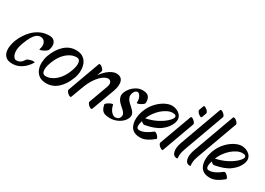

<svg xmlns="http://www.w3.org/2000/svg" viewBox="-9 -1480 3141 2277"><g transform="rotate(30 1561.5 -341.5)"><path d="M355 -99Q335 -65 302.5 -33Q270 -1 227.5 19.5Q185 40 133 40Q79 40 49.5 17.5Q20 -5 10 -42Q0 -79 5.5 -122Q11 -165 26 -207Q41 -247 68.5 -292.5Q96 -338 136.5 -378.5Q177 -419 231.5 -444.5Q286 -470 354 -470Q412 -470 433.5 -427Q455 -384 432 -323Q429 -313 411.5 -300.5Q394 -288 374 -278.5Q354 -269 340.5 -266.5Q327 -264 331 -275Q351 -331 331 -368.5Q311 -406 267 -406Q259 -406 244.5 -402.5Q230 -399 210.5 -383.5Q191 -368 168.5 -331Q146 -294 121 -227Q95 -155 98.5 -109Q102 -63 119.5 -40.5Q137 -18 154 -18Q166 -18 181.5 -21Q197 -24 215.5 -37.5Q234 -51 252 -81Q257 -90 275.5 -97.5Q294 -105 315 -109Q336 -113 348.5 -111Q361 -109 355 -99Z M599 40Q536 40 498.5 12.5Q461 -15 445 -58.5Q429 -102 431.5 -152Q434 -202 450 -247Q489 -354 557 -416.5Q625 -479 713 -479Q776 -479 813.5 -451.5Q851 -424 867 -380.5Q883 -337 881 -286.5Q879 -236 862 -191Q823 -84 755.5 -22Q688 40 599 40ZM550 -30Q624 -30 689 -88.5Q754 -147 790 -247Q817 -322 809.5 -365.5Q802 -409 762 -409Q688 -409 623 -350.5Q558 -292 522 -191Q495 -117 502.5 -73.5Q510 -30 550 -30Z M868 -29 1027 -467Q1030 -475 1039 -475Q1051 -475 1066 -463.5Q1081 -452 1092 -437Q1103 -422 1099 -411L1075 -345Q1125 -413 1175.5 -446Q1226 -479 1265 -479Q1332 -479 1351.5 -426.5Q1371 -374 1339 -284L1225 27Q1223 35 1213 35Q1202 35 1186.5 23.5Q1171 12 1160.5 -3.5Q1150 -19 1154 -29L1247 -284Q1263 -328 1251 -352.5Q1239 -377 1211 -377Q1183 -377 1144.5 -350.5Q1106 -324 1066 -267Q1026 -210 992 -117L939 27Q937 35 927 35Q916 35 900.5 23.5Q885 12 874.5 -3.5Q864 -19 868 -29Z M1647 -300Q1649 -338 1639.5 -363.5Q1630 -389 1617 -401.5Q1604 -414 1595 -414Q1593 -414 1583.5 -412.5Q1574 -411 1562.5 -401.5Q1551 -392 1542 -368Q1531 -337 1538 -313Q1545 -289 1562 -269.5Q1579 -250 1600.5 -231.5Q1622 -213 1639.5 -194Q1657 -175 1664.5 -153Q1672 -131 1662 -103Q1650 -69 1619.5 -41Q1589 -13 1547.5 3.5Q1506 20 1461 20Q1418 20 1390.5 11Q1363 2 1347 -21.5Q1331 -45 1322 -87Q1320 -94 1333.5 -105.5Q1347 -117 1365 -127Q1383 -137 1398 -141Q1413 -145 1414 -137Q1427 -79 1455 -49.5Q1483 -20 1508 -20Q1525 -20 1543 -27.5Q1561 -35 1571 -61Q1579 -84 1570.5 -103Q1562 -122 1543.5 -139.5Q1525 -157 1504 -175Q1483 -193 1466 -215Q1449 -237 1443 -264Q1437 -291 1450 -326Q1461 -356 1488 -387.5Q1515 -419 1553 -440.5Q1591 -462 1635 -462Q1699 -462 1721.5 -430Q1744 -398 1740 -348Q1740 -339 1725.5 -327.5Q1711 -316 1692.5 -306.5Q1674 -297 1660 -294Q1646 -291 1647 -300Z M2061 -41Q2014 -2 1971 19Q1928 40 1884 40Q1831 40 1798.5 21Q1766 2 1750.5 -29.5Q1735 -61 1732 -99Q1729 -137 1736 -175.5Q1743 -214 1756 -247Q1783 -317 1829.5 -368.5Q1876 -420 1929.5 -449Q1983 -478 2029 -478Q2057 -478 2086 -467.5Q2115 -457 2136.5 -436.5Q2158 -416 2165.5 -385.5Q2173 -355 2157 -314Q2132 -247 2060 -192.5Q1988 -138 1855 -115Q1846 -113 1832.5 -121Q1819 -129 1809 -140Q1796 -98 1796 -75Q1796 -52 1803.5 -42.5Q1811 -33 1820.5 -31.5Q1830 -30 1836 -30Q1868 -30 1910 -49.5Q1952 -69 1996 -105Q2004 -112 2017.5 -105.5Q2031 -99 2044 -86Q2057 -73 2063 -60Q2069 -47 2061 -41ZM1826 -191 1825 -188Q1907 -205 1970.5 -237.5Q2034 -270 2073.5 -305.5Q2113 -341 2124 -368Q2126 -372 2125.5 -381.5Q2125 -391 2115 -399.5Q2105 -408 2077 -408Q2043 -408 2005.5 -390Q1968 -372 1933.5 -341.5Q1899 -311 1871 -272Q1843 -233 1826 -191Z M2329 -595 2351 -655Q2355 -666 2367.5 -662.5Q2380 -659 2394.5 -647.5Q2409 -636 2417.5 -622.5Q2426 -609 2423 -599L2401 -539Q2397 -528 2384.5 -531.5Q2372 -535 2358 -546.5Q2344 -558 2335 -571.5Q2326 -585 2329 -595ZM2124 -28 2284 -466Q2288 -477 2300.5 -473.5Q2313 -470 2327 -458.5Q2341 -447 2350 -433.5Q2359 -420 2355 -410L2196 28Q2192 39 2179.5 35.5Q2167 32 2152.5 20.5Q2138 9 2129.5 -4.5Q2121 -18 2124 -28Z M2617 -660 2415 -104Q2399 -59 2395.5 -30Q2392 -1 2394.5 13Q2397 27 2396 29Q2395 35 2386 35Q2336 35 2323.5 -18.5Q2311 -72 2342 -156L2545 -716Q2548 -723 2557 -723Q2569 -723 2584.5 -711.5Q2600 -700 2610.5 -685.5Q2621 -671 2617 -660Z M2794 -660 2592 -104Q2576 -59 2572.5 -30Q2569 -1 2571.5 13Q2574 27 2573 29Q2572 35 2563 35Q2513 35 2500.5 -18.5Q2488 -72 2519 -156L2722 -716Q2725 -723 2734 -723Q2746 -723 2761.5 -711.5Q2777 -700 2787.5 -685.5Q2798 -671 2794 -660Z M3016 -41Q2969 -2 2926 19Q2883 40 2839 40Q2786 40 2753.5 21Q2721 2 2705.5 -29.5Q2690 -61 2687 -99Q2684 -137 2691 -175.5Q2698 -214 2711 -247Q2738 -317 2784.5 -368.5Q2831 -420 2884.5 -449Q2938 -478 2984 -478Q3012 -478 3041 -467.5Q3070 -457 3091.5 -436.5Q3113 -416 3120.5 -385.5Q3128 -355 3112 -314Q3087 -247 3015 -192.5Q2943 -138 2810 -115Q2801 -113 2787.5 -121Q2774 -129 2764 -140Q2751 -98 2751 -75Q2751 -52 2758.5 -42.5Q2766 -33 2775.5 -31.5Q2785 -30 2791 -30Q2823 -30 2865 -49.5Q2907 -69 2951 -105Q2959 -112 2972.5 -105.5Q2986 -99 2999 -86Q3012 -73 3018 -60Q3024 -47 3016 -41ZM2781 -191 2780 -188Q2862 -205 2925.5 -237.5Q2989 -270 3028.5 -305.5Q3068 -341 3079 -368Q3081 -372 3080.5 -381.5Q3080 -391 3070 -399.5Q3060 -408 3032 -408Q2998 -408 2960.5 -390Q2923 -372 2888.5 -341.5Q2854 -311 2826 -272Q2798 -233 2781 -191Z"/></g></svg>

Font: Story Script
Style: Regular
Weight: 400
Designer: Lana Roulhac, Ben Buysse
Version: Version 1.000; ttfautohint (v1.8.4.7-5d5b)